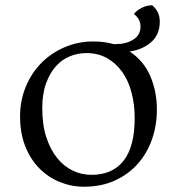

<svg xmlns="http://www.w3.org/2000/svg" viewBox="-20 -689 672 727"><path d="M56 -248Q56 -309 78 -361.5Q100 -414 137.5 -451.5Q175 -489 225.5 -510.5Q276 -532 333 -532Q354 -532 373.5 -529.5Q393 -527 410 -522H419Q457 -522 484.5 -539Q512 -556 512 -588Q512 -604 505 -616Q498 -628 487 -636Q497 -649 516 -659Q535 -669 556 -669Q569 -659 577 -643.5Q585 -628 585 -607Q585 -558 552.5 -529.5Q520 -501 471 -494Q524 -459 549 -401Q574 -343 574 -274Q574 -213 555 -160Q536 -107 500.5 -67.5Q465 -28 414 -5Q363 18 298 18Q250 18 206 0Q162 -18 128.5 -52Q95 -86 75.5 -135.5Q56 -185 56 -248ZM140 -279Q140 -216 155.5 -169Q171 -122 196.5 -90.5Q222 -59 255.5 -43Q289 -27 326 -27Q406 -27 448 -80.5Q490 -134 490 -242Q490 -294 478 -339Q466 -384 442.5 -417Q419 -450 385 -469Q351 -488 307 -488Q275 -488 245 -476Q215 -464 192 -438.5Q169 -413 154.5 -373.5Q140 -334 140 -279Z"/></svg>

Font: Gotu
Style: Regular
Weight: 400
Designer: Sarang Kulkarni & Kailash Malviya
Foundry: Ek Type
Version: Version 2.320;hotconv 1.0.109;makeotfexe 2.5.65596; ttfautoh